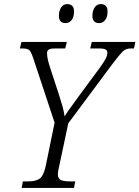

<svg xmlns="http://www.w3.org/2000/svg" viewBox="-20 -919 682 939"><path d="M86 0 92 -32H121Q154 -32 173.5 -45Q193 -58 204 -109L247 -319L143 -633Q133 -663 124.5 -672.5Q116 -682 89 -682H77L85 -714H307L299 -682H248Q227 -682 218.5 -676.5Q210 -671 210 -659Q210 -644 214.5 -625Q219 -606 227 -582L267 -460Q276 -433 284.5 -403Q293 -373 296 -350Q308 -370 325.5 -393.5Q343 -417 365 -448L464 -582Q489 -616 497 -632.5Q505 -649 505 -661Q505 -672 496.5 -677Q488 -682 462 -682H421L429 -714H642L635 -682H618Q595 -682 579.5 -666.5Q564 -651 532 -609L314 -316L270 -109Q263 -82 263 -67Q263 -45 278 -38.5Q293 -32 320 -32H348L342 0ZM465 -806Q432 -806 432 -842Q432 -865 442.5 -882Q453 -899 473 -899Q488 -899 497 -890.5Q506 -882 506 -863Q506 -835 494 -820.5Q482 -806 465 -806ZM301 -806Q268 -806 268 -842Q268 -865 278.5 -882Q289 -899 309 -899Q324 -899 333 -890.5Q342 -882 342 -863Q342 -835 330 -820.5Q318 -806 301 -806Z"/></svg>

Font: Noto Serif SemiCondensed Light
Style: Italic
Weight: 300
Width: 4
Italic angle: -12°
Designer: Monotype Design Team
Foundry: Monotype Imaging Inc.
Version: Version 2.013; ttfautohint (v1.8.4.7-5d5b)